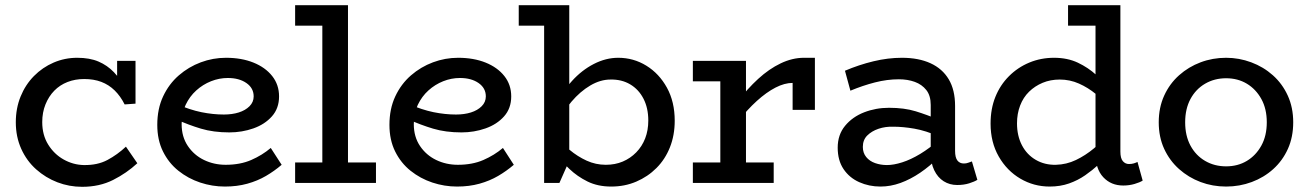

<svg xmlns="http://www.w3.org/2000/svg" viewBox="-20 -706 5052 741"><path d="M297 15Q247 15 201.5 -2.5Q156 -20 119.5 -52.5Q83 -85 62 -131.5Q41 -178 41 -234Q41 -288 59.5 -333.5Q78 -379 111 -412.5Q144 -446 187 -464.5Q230 -483 278 -483Q326 -483 360 -468.5Q394 -454 419.5 -427.5Q445 -401 463 -363L432 -371V-471H503V-306L461 -303Q445 -335 422.5 -357Q400 -379 371 -390Q342 -401 305 -401Q270 -401 240.5 -389.5Q211 -378 189.5 -356Q168 -334 155.5 -303Q143 -272 143 -235Q143 -185 166 -148Q189 -111 225.5 -90.5Q262 -70 303 -69Q356 -68 394.5 -88.5Q433 -109 466 -140L510 -76Q469 -38 416.5 -11.5Q364 15 297 15Z M848 14Q799 14 752.5 -1.5Q706 -17 668.5 -47Q631 -77 609 -121.5Q587 -166 587 -224Q587 -286 609.5 -334Q632 -382 670 -415Q708 -448 755 -465.5Q802 -483 852 -483Q912 -483 958 -464.5Q1004 -446 1030.5 -412.5Q1057 -379 1057 -334Q1057 -288 1029.5 -257Q1002 -226 958 -210.5Q914 -195 865 -195Q804 -195 755.5 -209.5Q707 -224 661 -245L660 -305Q713 -282 757.5 -273Q802 -264 844 -264Q876 -264 901.5 -272Q927 -280 943 -296Q959 -312 959 -334Q959 -366 931 -385.5Q903 -405 859 -405Q826 -405 794.5 -392.5Q763 -380 737.5 -357Q712 -334 696.5 -301.5Q681 -269 681 -227Q681 -178 705 -142.5Q729 -107 767.5 -88.5Q806 -70 851 -70Q907 -70 949.5 -88.5Q992 -107 1025 -135L1067 -70Q1039 -46 1006.5 -27Q974 -8 934.5 3Q895 14 848 14Z M1224 -22V-686H1323V-22ZM1119 0V-79H1431V0ZM1119 -607V-686H1317V-607Z M1744 14Q1695 14 1648.5 -1.5Q1602 -17 1564.5 -47Q1527 -77 1505 -121.5Q1483 -166 1483 -224Q1483 -286 1505.5 -334Q1528 -382 1566 -415Q1604 -448 1651 -465.5Q1698 -483 1748 -483Q1808 -483 1854 -464.5Q1900 -446 1926.5 -412.5Q1953 -379 1953 -334Q1953 -288 1925.5 -257Q1898 -226 1854 -210.5Q1810 -195 1761 -195Q1700 -195 1651.5 -209.5Q1603 -224 1557 -245L1556 -305Q1609 -282 1653.5 -273Q1698 -264 1740 -264Q1772 -264 1797.5 -272Q1823 -280 1839 -296Q1855 -312 1855 -334Q1855 -366 1827 -385.5Q1799 -405 1755 -405Q1722 -405 1690.5 -392.5Q1659 -380 1633.5 -357Q1608 -334 1592.5 -301.5Q1577 -269 1577 -227Q1577 -178 1601 -142.5Q1625 -107 1663.5 -88.5Q1702 -70 1747 -70Q1803 -70 1845.5 -88.5Q1888 -107 1921 -135L1963 -70Q1935 -46 1902.5 -27Q1870 -8 1830.5 3Q1791 14 1744 14Z M1982 -607V-686H2172V-607ZM2366 -483Q2425 -483 2474.5 -452.5Q2524 -422 2554 -367.5Q2584 -313 2584 -240Q2584 -184 2565.5 -137.5Q2547 -91 2513.5 -57.5Q2480 -24 2435.5 -5Q2391 14 2339 14Q2287 14 2247.5 -5.5Q2208 -25 2177.5 -54Q2147 -83 2124 -110V-181Q2148 -153 2178.5 -127.5Q2209 -102 2244 -86Q2279 -70 2318 -70Q2354 -70 2383.5 -82.5Q2413 -95 2435.5 -118Q2458 -141 2470 -172Q2482 -203 2482 -241Q2482 -289 2463.5 -325Q2445 -361 2412 -380.5Q2379 -400 2336 -399Q2297 -399 2258 -376Q2219 -353 2185.5 -313.5Q2152 -274 2127 -222V-298Q2150 -352 2187.5 -393.5Q2225 -435 2271.5 -459Q2318 -483 2366 -483ZM2080 0V-686H2177V-86L2139 0Z M2827 -236V-314Q2864 -363 2906 -401.5Q2948 -440 2993 -461.5Q3038 -483 3083 -483H3125V-282H3039V-386Q3008 -386 2973 -368Q2938 -350 2901 -316.5Q2864 -283 2827 -236ZM2654 0V-79H2966V0ZM2760 -22V-471H2859V-22ZM2654 -392V-471H2853V-392Z M3674 8Q3645 8 3622 -6.5Q3599 -21 3585.5 -49Q3572 -77 3572 -116V-301Q3572 -337 3555 -358.5Q3538 -380 3510.5 -390Q3483 -400 3449 -400Q3404 -400 3357 -388Q3310 -376 3262 -356L3241 -433Q3295 -456 3351 -469.5Q3407 -483 3461 -483Q3525 -483 3571 -462Q3617 -441 3641.5 -400Q3666 -359 3666 -297V-124Q3666 -98 3675 -86.5Q3684 -75 3700 -75Q3709 -75 3717 -78Q3725 -81 3731 -83L3752 -12Q3741 -5 3720.5 1.5Q3700 8 3674 8ZM3378 14Q3334 14 3296 -3Q3258 -20 3235.5 -53.5Q3213 -87 3213 -136Q3213 -186 3241.5 -220.5Q3270 -255 3315 -272.5Q3360 -290 3411 -290Q3470 -290 3514 -276.5Q3558 -263 3605 -243V-179Q3552 -202 3508.5 -209.5Q3465 -217 3428 -217Q3397 -218 3370.5 -209Q3344 -200 3327 -183Q3310 -166 3310 -139Q3310 -116 3323 -100Q3336 -84 3357.5 -76.5Q3379 -69 3403 -69Q3429 -69 3462 -79.5Q3495 -90 3531.5 -112Q3568 -134 3605 -167L3603 -99Q3569 -65 3531.5 -39.5Q3494 -14 3455.5 0Q3417 14 3378 14Z M4031 14Q3970 14 3918 -16.5Q3866 -47 3834.5 -102Q3803 -157 3803 -229Q3803 -286 3821.5 -332Q3840 -378 3874 -412Q3908 -446 3952.5 -464.5Q3997 -483 4048 -483Q4100 -483 4140 -464Q4180 -445 4210.5 -417Q4241 -389 4264 -361V-289Q4240 -318 4209.5 -343Q4179 -368 4144 -383.5Q4109 -399 4070 -399Q4034 -399 4004 -386.5Q3974 -374 3951.5 -352Q3929 -330 3917 -298.5Q3905 -267 3905 -230Q3905 -182 3924 -145.5Q3943 -109 3977.5 -89Q4012 -69 4055 -70Q4096 -71 4132.5 -88.5Q4169 -106 4201.5 -133Q4234 -160 4261 -187V-111Q4243 -92 4219.5 -70.5Q4196 -49 4168 -29.5Q4140 -10 4106 2Q4072 14 4031 14ZM4315 10Q4268 10 4238 -22Q4208 -54 4208 -113V-686H4304V-121Q4304 -95 4313.5 -84Q4323 -73 4337 -73Q4348 -73 4356 -75.5Q4364 -78 4370 -81L4390 -9Q4379 -2 4358.5 4Q4338 10 4315 10ZM4102 -607V-686H4295V-607Z M4712 14Q4660 14 4613.5 -3.5Q4567 -21 4530.5 -53.5Q4494 -86 4473 -131.5Q4452 -177 4452 -234Q4452 -291 4473 -337Q4494 -383 4530.5 -415.5Q4567 -448 4613.5 -465.5Q4660 -483 4712 -483Q4762 -483 4809 -465.5Q4856 -448 4892.5 -415.5Q4929 -383 4950 -337Q4971 -291 4971 -234Q4971 -177 4950.5 -131.5Q4930 -86 4894 -53.5Q4858 -21 4811 -3.5Q4764 14 4712 14ZM4712 -64Q4757 -64 4792 -85Q4827 -106 4848 -144Q4869 -182 4869 -234Q4869 -286 4848 -324Q4827 -362 4792 -383Q4757 -404 4712 -404Q4667 -404 4631 -383Q4595 -362 4574.5 -324Q4554 -286 4554 -234Q4554 -182 4574.5 -144Q4595 -106 4631 -85Q4667 -64 4712 -64Z"/></svg>

Font: BioRhyme
Style: Regular
Weight: 400
Designer: Aoife Mooney
Foundry: Aoife Mooney Type
Version: Version 1.600;gftools[0.9.33]